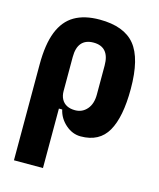

<svg xmlns="http://www.w3.org/2000/svg" viewBox="-111 -616 741 895"><g transform="rotate(15 259.5 -168.5)"><path d="M42 200V-262Q42 -360 66 -420.5Q90 -481 138 -509Q186 -537 259 -537Q377 -537 429.5 -473Q482 -409 482 -262Q482 -126 442.5 -57Q403 12 313 12Q273 12 240 -17Q207 -46 198 -87H182V200ZM256 -99Q291 -99 313.5 -125Q336 -151 336 -196V-336Q336 -381 316.5 -403.5Q297 -426 259 -426Q221 -426 201.5 -403.5Q182 -381 182 -336V-172Q182 -149 191 -132.5Q200 -116 216.5 -107.5Q233 -99 256 -99Z"/></g></svg>

Font: IBM Plex Sans Condensed
Style: Bold
Weight: 700
Width: 3
Designer: Mike Abbink, Paul van der Laan, Pieter van Rosmalen
Foundry: Bold Monday
Version: Version 3.201